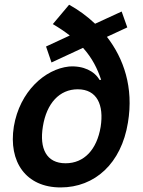

<svg xmlns="http://www.w3.org/2000/svg" viewBox="-20 -793 615 824"><path d="M438.9 -634.9 526.3 -675.4 502.1 -743.6 388.1 -691.1C353.3 -724.1 315.3 -751.4 276.6 -772.7L206.7 -689.6C234.4 -673.3 258.5 -657 279.5 -640.6L177.6 -593.4L201 -524.9L336.3 -587.7C376.1 -543.3 398.1 -498.2 414.1 -450.3H407C385.7 -487.2 338.4 -512.1 275.9 -507.5C172.6 -496.4 64.6 -400.2 39.4 -250C15.3 -98 91.6 11.4 240.1 11.4C386.4 11.4 500.7 -90.9 529.1 -267C554.3 -418 510.7 -542.3 438.9 -634.9ZM411.9 -248.2C395.6 -151.3 341.3 -92.3 261.4 -92.3C179.3 -92.3 148.4 -155.2 164.1 -250.7C180 -349.4 235.1 -409.8 313.6 -409.8C396.3 -409.8 426.8 -343 411.9 -248.2Z"/></svg>

Font: TID UI Semi Bold
Style: Italic
Weight: 600
Italic angle: -9.39999°
Designer: The TID Project Authors
Foundry: Bakken & Bæck
Version: Version 1.001;hotconv 1.0.109;makeotfexe 2.5.65596